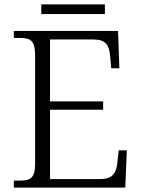

<svg xmlns="http://www.w3.org/2000/svg" viewBox="-20 -855 646 875"><path d="M168 -791H458V-835H168ZM43 0H551L558 -170H521L515 -115C510 -66 494 -39 436 -39H208V-355H450V-393H208V-675H407C463 -675 478 -648 482 -599L487 -544H524L518 -714H43V-682H70C117 -682 140 -672 140 -603V-109C140 -41 117 -32 70 -32H43Z"/></svg>

Font: Noto Serif Lao Light
Style: Regular
Weight: 300
Designer: Monotype Design Team
Foundry: Monotype Imaging Inc.
Version: Version 2.003